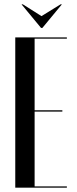

<svg xmlns="http://www.w3.org/2000/svg" viewBox="-20 -873 356 893"><path d="M80 -853 171 -743H177L268 -853H262L173 -798L86 -853ZM51 -699V0H291V-6H141V-354H270V-360H141V-693H291V-699Z"/></svg>

Font: Moniqa SemBd Display
Style: Regular
Weight: 600
Designer: Rajesh Rajput
Foundry: Rajesh Rajput
Version: Version 1.000